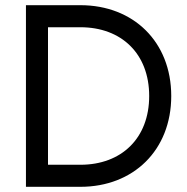

<svg xmlns="http://www.w3.org/2000/svg" viewBox="-20 -720 720 740"><path d="M80 -700V0H290C494 0 640 -141 640 -350C640 -559 494 -700 290 -700ZM165 -85V-615H290C448 -615 555 -513 555 -350C555 -187 448 -85 290 -85Z"/></svg>

Font: Jost
Style: Regular
Weight: 400
Version: Version 3.710